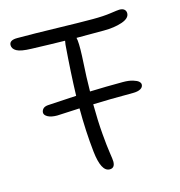

<svg xmlns="http://www.w3.org/2000/svg" viewBox="-107 -807 861 916"><g transform="rotate(-15 323.5 -349.0)"><path d="M323.2 13.2Q281.2 13.2 270 -88.9Q258.8 -192.4 258.8 -305.2Q161.1 -299.8 147.9 -299.8Q118.7 -299.8 101.8 -308.8Q85 -317.9 85 -330.1Q85 -340.3 92.5 -348.9Q100.1 -357.4 117.2 -358.9Q247.6 -366.7 258.8 -367.2Q262.2 -481 272.9 -616.2Q273.9 -623 275.9 -634.8Q214.8 -635.7 111.8 -639.2Q58.6 -640.6 38.8 -651.9Q19 -663.1 19 -681.2Q19 -706.1 58.1 -706.1Q144.5 -706.1 255.6 -703.1Q366.7 -700.2 430.2 -700.2Q484.4 -700.2 520.3 -705.6Q556.2 -710.9 564 -710.9Q580.1 -710.9 588.1 -703.9Q596.2 -696.8 596.2 -685.1Q596.2 -660.2 557.9 -647Q519.5 -633.8 466.8 -633.8H332Q337.9 -612.8 335 -543.9Q328.1 -428.7 328.1 -370.1Q409.7 -373 491.2 -373Q520 -373 540 -366.9Q560.1 -360.8 567.6 -353.5Q575.2 -346.2 575.2 -338.9Q575.2 -325.2 561.5 -317.6Q547.9 -310.1 523.9 -310.1Q403.3 -310.1 327.1 -307.1Q327.6 -225.1 333 -160.6Q338.4 -96.2 343.8 -62.3Q349.1 -28.3 349.1 -19Q349.1 13.2 323.2 13.2Z"/></g></svg>

Font: Shantell Sans Normal
Style: Regular
Weight: 300
Designer: Stephen Nixon, Anya Danilova, Shantell Martin
Foundry: Arrow Type
Version: Version 1.006;[559af2be0]